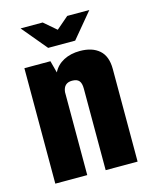

<svg xmlns="http://www.w3.org/2000/svg" viewBox="-99 -690 592 755"><g transform="rotate(-15 197.5 -312.5)"><path d="M58 -625H148L198 -582L248 -625H338L253 -523H143ZM32 -470H138L151 -421Q165 -449 193.5 -464Q222 -479 260 -479Q310 -479 338.5 -454Q367 -429 367 -377V0H237V-332Q237 -354 228.5 -364Q220 -374 200 -374Q183 -374 173.5 -365Q164 -356 162 -338V0H32Z"/></g></svg>

Font: Smooch Sans Thin ExtraBold
Style: Regular
Weight: 800
Version: Version 1.010